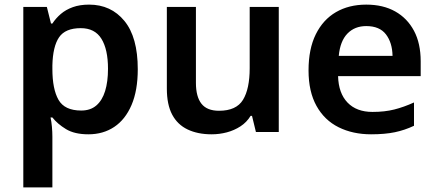

<svg xmlns="http://www.w3.org/2000/svg" viewBox="-20 -572 1889 832"><path d="M366 -552Q461 -552 519 -481.5Q577 -411 577 -272Q577 -180 550 -117Q523 -54 475 -22Q427 10 363 10Q303 10 266 -12.5Q229 -35 207 -63H199Q203 -45 205 -22.5Q207 0 207 20V240H81V-542H183L201 -470H207Q222 -493 243.5 -511.5Q265 -530 295.5 -541Q326 -552 366 -552ZM330 -450Q263 -450 236 -410.5Q209 -371 207 -289V-273Q207 -186 233.5 -139.5Q260 -93 332 -93Q372 -93 397.5 -115Q423 -137 435.5 -177.5Q448 -218 448 -274Q448 -358 419.5 -404Q391 -450 330 -450Z M1188 -542V0H1089L1072 -70H1066Q1049 -42 1022 -24.5Q995 -7 963 1.5Q931 10 897 10Q837 10 793 -11Q749 -32 726 -75.5Q703 -119 703 -188V-542H829V-213Q829 -153 853 -122.5Q877 -92 929 -92Q1004 -92 1033 -139.5Q1062 -187 1062 -277V-542Z M1567 -552Q1640 -552 1692.5 -522.5Q1745 -493 1774 -438.5Q1803 -384 1803 -306V-242H1445Q1447 -168 1486 -127.5Q1525 -87 1594 -87Q1647 -87 1688.5 -97.5Q1730 -108 1774 -128V-27Q1734 -8 1691 1Q1648 10 1588 10Q1509 10 1447.5 -20.5Q1386 -51 1351.5 -113Q1317 -175 1317 -267Q1317 -360 1348.5 -423.5Q1380 -487 1436 -519.5Q1492 -552 1567 -552ZM1567 -459Q1517 -459 1485.5 -426.5Q1454 -394 1448 -330H1681Q1680 -387 1652.5 -423Q1625 -459 1567 -459Z"/></svg>

Font: Noto Sans Cham SemiBold
Style: Regular
Weight: 600
Version: Version 2.002